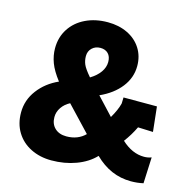

<svg xmlns="http://www.w3.org/2000/svg" viewBox="-108 -850 983 971"><g transform="rotate(15 383.0 -364.5)"><path d="M469 -74Q431 -34 371.5 -12Q312 10 243 10Q183 10 135 -14Q87 -38 60 -82Q33 -126 33 -185Q33 -250 73 -303Q113 -356 178 -385Q143 -430 129 -467.5Q115 -505 115 -543Q115 -601 144 -645.5Q173 -690 224 -714.5Q275 -739 340 -739Q398 -739 443.5 -717Q489 -695 514.5 -655Q540 -615 540 -563Q540 -502 501 -452Q462 -402 393 -371L478 -280Q504 -324 513 -360L514 -392H689L703 -262L624 -265Q603 -221 573 -181Q629 -129 691 -129Q712 -129 730 -136L724 1Q693 8 659 8Q552 8 469 -74ZM285 -127Q345 -127 383 -165L261 -294Q234 -280 218 -256.5Q202 -233 202 -206Q202 -170 224.5 -148.5Q247 -127 285 -127ZM324 -446Q357 -466 375 -491.5Q393 -517 393 -545Q393 -573 378 -588.5Q363 -604 337 -604Q311 -604 293.5 -587.5Q276 -571 276 -545Q276 -522 284.5 -502Q293 -482 324 -446Z"/></g></svg>

Font: Mona Sans ExtraBold
Style: Regular
Weight: 800
Designer: Deni Anggara
Foundry: GitHub
Version: Version 2.000